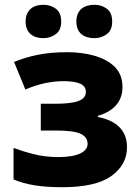

<svg xmlns="http://www.w3.org/2000/svg" viewBox="-20 -779 590 809"><path d="M87.9 -688C87.9 -639.6 120.6 -618.2 162.1 -618.2C182.6 -618.2 200.2 -624 215.3 -635.3C230.5 -646.5 237.8 -664.1 237.8 -688C237.8 -712.9 230.5 -731 215.3 -742.2C200.2 -753.4 182.6 -758.8 162.1 -758.8C120.6 -758.8 87.9 -737.3 87.9 -688ZM301.8 -688C301.8 -639.6 333.5 -618.2 377.9 -618.2C397.9 -618.2 415 -624 430.2 -635.3C445.3 -646.5 452.6 -664.1 452.6 -688C452.6 -712.9 445.3 -731 430.2 -742.2C415 -753.4 397.9 -758.8 377.9 -758.8C333.5 -758.8 301.8 -737.3 301.8 -688ZM262.2 -559.1C168.5 -559.1 103 -543.5 39.1 -518.1L86.9 -401.9C141.6 -425.3 195.3 -437 248 -437C314.5 -437 341.8 -421.4 341.8 -392.1C341.8 -354.5 298.3 -341.8 209 -341.8H151.9V-229H215.8C265.1 -229 299.8 -224.6 319.8 -215.3C339.4 -206.1 349.1 -191.9 349.1 -172.9C349.1 -139.6 308.6 -117.2 226.1 -117.2C186.5 -117.2 150.9 -121.6 118.7 -130.4C85.9 -138.7 59.1 -147.5 37.1 -155.8V-22.9C87.9 -1.5 148.4 9.8 242.2 9.8C336.4 9.8 405.8 -5.9 449.7 -37.6C493.2 -69.3 515.1 -109.4 515.1 -158.2C515.1 -231 469.7 -271 392.1 -286.1V-291C454.6 -308.6 496.1 -347.7 496.1 -412.1C496.1 -446.8 485.4 -474.6 464.4 -496.6C421.4 -539.6 346.2 -559.1 262.2 -559.1Z"/></svg>

Font: Noto Reveo Sans
Style: Regular
Weight: 800
Designer: Monotype Design Team
Foundry: Monotype Imaging Inc.
Version: Version 2.007